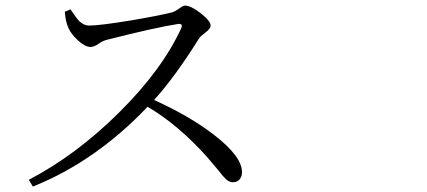

<svg xmlns="http://www.w3.org/2000/svg" viewBox="-20 -690 1540 693"><path d="M98.6 -16.6 84 -41Q255.9 -130.9 411.1 -285.2Q566.4 -439.5 634.8 -589.8Q640.6 -605.5 623 -603.5Q540 -590.8 364.3 -545.9Q349.6 -542 334.5 -531.2Q319.3 -520.5 306.6 -520.5Q287.1 -520.5 260.7 -544.9Q237.3 -566.4 227.5 -587.9Q216.8 -610.4 213.9 -647.5L234.4 -656.2Q236.3 -653.3 241.2 -646.5Q256.8 -623 266.6 -613.3Q283.2 -597.7 301.8 -597.7Q338.9 -597.7 452.1 -616.2Q555.7 -633.8 601.6 -645.5Q611.3 -648.4 627 -659.2Q640.6 -669.9 647.5 -669.9Q668.9 -669.9 704.6 -642.1Q740.2 -614.3 740.2 -597.7Q740.2 -585.9 719.7 -571.3Q703.1 -558.6 698.2 -550.8Q611.3 -412.1 536.1 -329.1Q666 -270.5 753.9 -202.1Q853.5 -125 853.5 -68.4Q853.5 -52.7 844.7 -42.5Q835.9 -32.2 820.3 -32.2Q807.6 -32.2 794.9 -43.9Q787.1 -50.8 766.6 -77.1Q744.1 -104.5 728.5 -122.1Q624 -239.3 512.7 -304.7Q325.2 -107.4 98.6 -16.6Z"/></svg>

Font: Bpmf GenYo Min R
Style: R
Weight: 400
Foundry: But Ko
Version: Version 1.320